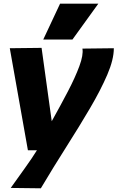

<svg xmlns="http://www.w3.org/2000/svg" viewBox="-20 -809 636 1039"><path d="M426 -546 596 -548Q596 -487 560.5 -404.5Q525 -322 467.5 -224Q410 -126 340 -16Q270 94 201 210L38 208Q82 146 117 97.5Q152 49 180 4H131L33 -548L205 -550L260 -153Q307 -237 347 -313.5Q387 -390 409.5 -451Q432 -512 426 -546ZM214 -595 305 -789H512L372 -595Z"/></svg>

Font: Georama Black
Style: Italic
Weight: 900
Italic angle: -9°
Designer: Jean-Baptiste Levee
Foundry: Production Type
Version: Version 1.000